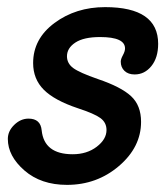

<svg xmlns="http://www.w3.org/2000/svg" viewBox="-20 -513 465 539"><path d="M168 6Q95 6 48.5 -34.5Q2 -75 2 -123Q2 -145 20 -162.5Q38 -180 60 -180Q94 -180 97 -147Q104 -80 184 -80Q224 -80 251.5 -101Q279 -122 279 -148Q279 -169 262 -181.5Q245 -194 199 -209Q133 -231 103 -261Q73 -291 73 -336Q73 -404 133 -448.5Q193 -493 275 -493Q424 -493 424 -390Q424 -351 405 -327.5Q386 -304 358 -304Q340 -304 329.5 -314Q319 -324 319 -340Q319 -347 325 -358Q331 -369 331 -377Q331 -409 261 -409Q215 -409 191.5 -393.5Q168 -378 168 -355Q168 -335 185.5 -322Q203 -309 255 -291Q320 -269 348 -243Q376 -217 376 -171Q376 -100 314 -47Q252 6 168 6Z"/></svg>

Font: Comic Neue
Style: Bold Italic
Weight: 700
Italic angle: -12°
Designer: Craig Rozynski
Foundry: Craig Rozynski
Version: Version 2.003